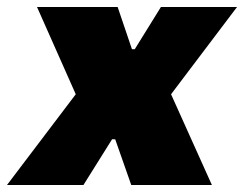

<svg xmlns="http://www.w3.org/2000/svg" viewBox="-60 -530 699 550"><path d="M316 0 270 -131H261L179 0H-40L157 -260L46 -510H277L318 -389H326L401 -510H619L430 -260L547 0Z"/></svg>

Font: Azeri Sans Black
Style: Italic
Weight: 900
Designer: Hector Gatti & Omnibus-Type (original fonts) / Cristiano Sobral (main changes and remastering)
Foundry: Omnibus-Type
Version: Version 0.07;August 21, 2020;FontCreator 13.0.0.2681 64-bit;